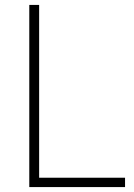

<svg xmlns="http://www.w3.org/2000/svg" viewBox="-20 -760 543 780"><path d="M99 -740H139V-38H488V0H99Z"/></svg>

Font: Encode Sans Normal
Style: Thin
Weight: 100
Designer: Pablo Impallari, Andres Torresi
Foundry: Pablo Impallari, Andres Torresi
Version: Version 1.000; ttfautohint (v1.00) -l 8 -r 50 -G 200 -x 14 -